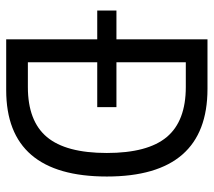

<svg xmlns="http://www.w3.org/2000/svg" viewBox="-55 -635 690 620"><g transform="rotate(90 290.0 -325.0)"><path d="M107 0V-294H14V-356H107V-650H267Q550 -650 550 -325Q550 0 271 0ZM181 -70H261Q371 -70 422.5 -131.5Q474 -193 474 -325Q474 -457 422.5 -518.5Q371 -580 261 -580H181V-356H326V-294H181Z"/></g></svg>

Font: Sometype Mono
Style: Regular
Weight: 400
Monospace: yes
Designer: Ryoichi Tsunekawa
Foundry: Dharma Type
Version: Version 1.000; ttfautohint (v1.8.3)